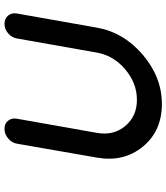

<svg xmlns="http://www.w3.org/2000/svg" viewBox="37 -777 740 854"><g transform="rotate(-90 407.0 -350.0)"><path d="M774 -645 711 -289Q690 -170 590.5 -85Q491 0 371 0Q251 0 181.5 -85Q112 -170 133 -289L195 -645Q199 -668 218.5 -684Q238 -700 261 -700Q284 -700 297 -684Q310 -668 306 -645L243 -289Q230 -215 273.5 -163Q317 -111 390 -111Q464 -111 525.5 -163Q587 -215 600 -289L663 -645Q667 -668 686 -684Q705 -700 728 -700Q751 -700 764.5 -684Q778 -668 774 -645Z"/></g></svg>

Font: Quicksand
Style: Bold Italic
Weight: 700
Italic angle: -12°
Designer: Andrew Paglinawan
Foundry: Andrew Paglinawan
Version: 1.002